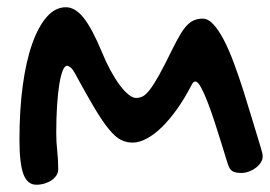

<svg xmlns="http://www.w3.org/2000/svg" viewBox="-20 -489 738 525"><path d="M514.2 -266.1Q508.3 -266.1 503.9 -256.8Q485.4 -220.7 464.6 -191.4Q443.8 -162.1 422.9 -141.6Q401.9 -121.1 381.3 -110.1Q360.8 -99.1 342.8 -99.1Q325.2 -99.1 310.3 -106.7Q295.4 -114.3 278.1 -135.3Q260.7 -156.2 238.5 -193.4Q216.3 -230.5 184.1 -290Q178.7 -299.8 173.1 -304.4Q167.5 -309.1 163.1 -309.1Q156.7 -309.1 151.4 -295.7Q146 -282.2 142.1 -258.1Q138.2 -233.9 136 -200Q133.8 -166 133.8 -125Q133.8 -100.6 136.5 -76.2Q139.2 -51.8 139.2 -25.9Q139.2 -17.1 134.3 -9.5Q129.4 -2 121.3 3.7Q113.3 9.3 102.3 12.7Q91.3 16.1 79.1 16.1Q54.7 16.1 43.9 -13.2Q33.2 -42.5 33.2 -106.9Q33.2 -188.5 42.2 -255.1Q51.3 -321.8 68.1 -369.4Q85 -417 108.2 -443.1Q131.3 -469.2 160.2 -469.2Q185.5 -469.2 208.7 -440.2Q231.9 -411.1 258.8 -346.2Q269.5 -319.8 282 -296.9Q294.4 -273.9 306.9 -257.1Q319.3 -240.2 331.1 -230.7Q342.8 -221.2 352.1 -221.2Q361.3 -221.2 369.9 -225.3Q378.4 -229.5 389.4 -243.4Q400.4 -257.3 415.3 -284.2Q430.2 -311 452.1 -356Q463.9 -379.4 473.1 -395Q482.4 -410.6 491.7 -420.2Q501 -429.7 511.2 -433.8Q521.5 -438 534.2 -438Q549.3 -438 564 -421.9Q578.6 -405.8 592.5 -378.9Q606.4 -352.1 619.6 -316.4Q632.8 -280.8 645.3 -241.7Q657.7 -202.6 669.7 -162.4Q681.6 -122.1 692.9 -85.9Q695.8 -75.2 697 -71Q698.2 -66.9 698.2 -61Q698.2 -52.7 693.1 -44.7Q688 -36.6 679.7 -30.3Q671.4 -23.9 660.9 -20Q650.4 -16.1 640.1 -16.1Q626.5 -16.1 618.9 -19.3Q611.3 -22.5 606.9 -30.8Q604.5 -35.2 598.6 -54.2Q592.8 -73.2 584.7 -99.4Q576.7 -125.5 567.1 -154.8Q557.6 -184.1 548.1 -208.7Q538.6 -233.4 529.8 -249.8Q521 -266.1 514.2 -266.1Z"/></svg>

Font: Gochi Hand
Style: Regular
Weight: 400
Designer: Juan Pablo del Peral
Foundry: Juan Pablo del Peral
Version: Version 1.001